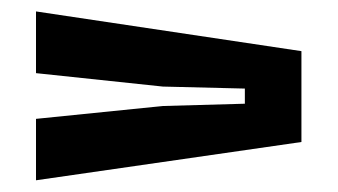

<svg xmlns="http://www.w3.org/2000/svg" viewBox="-20 -535 591 336"><path d="M43 -219.5V-327L265 -349.5L408.5 -353.5V-380L265 -383.5L43 -407V-515L507.5 -445.5V-286.5Z"/></svg>

Font: Big Shoulders Stencil Text ExtraBold
Style: Regular
Weight: 800
Designer: Patric King
Foundry: XO Type Co
Version: Version 1.000